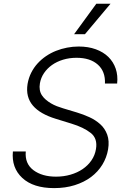

<svg xmlns="http://www.w3.org/2000/svg" viewBox="-20 -984 669 1017"><path d="M48.3 -181.8H116.5Q110.8 -117.5 157 -82.7Q203.1 -48.3 276.6 -48.3Q317.5 -48.3 353.5 -58.8Q389.6 -69.2 417.8 -88.4Q446 -107.6 464.5 -134.6Q483 -161.6 488.3 -194.2Q497.9 -250.4 460.6 -279.8Q422.6 -309.7 358.3 -329.2L275.2 -354.8Q234.7 -367.2 204.2 -384.6Q173.7 -402 154.3 -424.7Q134.9 -447.4 127.7 -476Q120.4 -504.6 126.1 -539.8Q131.7 -571.7 145.4 -598.9Q159.1 -626.1 179 -647.9Q198.9 -669.7 223.7 -686.6Q248.6 -703.5 276.8 -714.7Q305 -725.9 335.4 -731.7Q365.8 -737.6 396.7 -737.6Q447.4 -737.6 487.4 -723Q527.3 -708.5 554 -682.4Q580.6 -656.2 592.9 -620.2Q605.1 -584.2 600.5 -541.5H535.9Q538.7 -605.5 498.2 -641.7Q457.7 -677.9 385.3 -677.9Q347.3 -677.9 314.1 -667.8Q280.9 -657.7 255.3 -639.6Q229.8 -621.4 213.1 -596.8Q196.4 -572.1 191.4 -542.6Q185 -504.6 202.4 -478.7Q210.9 -465.9 223.4 -455.4Q235.8 -445 250.4 -436.4Q264.9 -427.9 281.2 -421.5Q297.6 -415.1 314.3 -410.2L387.8 -388.1Q420.8 -378.2 452.9 -363.6Q485.1 -349.1 510.7 -326.3Q535.5 -304.3 547.8 -271.1Q560 -237.9 552.6 -193.2Q545.1 -149.1 522 -111.5Q498.9 -73.9 462.2 -46.3Q425.4 -18.8 375.9 -3.2Q326.3 12.4 266.7 12.4Q156.2 12.4 98 -41.5Q40.1 -95.5 48.3 -181.8ZM372.5 -802.9 490.1 -964.1H565.3L430 -802.9Z"/></svg>

Font: Inter P Light
Style: Italic
Weight: 300
Italic angle: 9.39999°
Designer: Rasmus Andersson
Foundry: rsms
Version: Version 3.018;git-588b23468